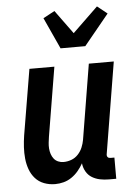

<svg xmlns="http://www.w3.org/2000/svg" viewBox="-55 -816 610 866"><g transform="rotate(-5 250.0 -383.0)"><path d="M160 8Q133 8 109.5 -1Q86 -10 70 -28Q54 -46 45.5 -69.5Q37 -93 34.5 -118.5Q32 -144 33.5 -170Q35 -196 39 -222L89 -520H202L150 -207Q148 -194 146.5 -180.5Q145 -167 146 -154Q147 -141 151 -129Q155 -117 162.5 -107.5Q170 -98 181.5 -93Q193 -88 206 -88Q224 -88 241.5 -94.5Q259 -101 272 -115Q285 -129 292 -146Q299 -163 302 -180L358 -520H471L403 -108Q402 -104 402.5 -100Q403 -96 405.5 -93Q408 -90 411.5 -89Q415 -88 419 -88H436V8H403Q382 8 362.5 4Q343 0 326.5 -10Q310 -20 300 -37.5Q290 -55 288 -75Q278 -57 264.5 -41Q251 -25 234 -13.5Q217 -2 198 3Q179 8 160 8ZM237 -600 172 -742 224 -770 302 -663 417 -774 462 -738 349 -600Z"/></g></svg>

Font: Iosevka Custom
Style: Bold Italic
Weight: 700
Italic angle: -9°
Designer: Belleve Invis
Foundry: Belleve Invis
Version: Version 30.3.1; ttfautohint (v1.8.3)